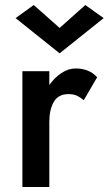

<svg xmlns="http://www.w3.org/2000/svg" viewBox="-20 -743 432 763"><path d="M217 -632 319 -723 392 -671 217 -531 42 -671 114 -723ZM313 -345Q298 -357 285 -363Q272 -369 252 -369Q212 -369 194 -338.5Q176 -308 176 -259V0H69V-460H176V-405Q197 -435 224.5 -453Q252 -471 281 -471Q306 -471 328 -462.5Q350 -454 366 -436Z"/></svg>

Font: Jost* Medium
Style: Regular
Weight: 500
Version: Version 3.7